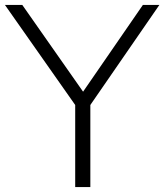

<svg xmlns="http://www.w3.org/2000/svg" viewBox="-32 -760 668 780"><path d="M273.5 0V-333.5L-12 -740H58.5L305.5 -387.5L548.5 -740H615.5L335 -333.5V0Z"/></svg>

Font: Encode Sans SemiExpanded SemiExpanded Light
Style: Regular
Weight: 300
Width: 6
Designer: Multiple Designers
Foundry: Impallari Type
Version: Version 3.000; ttfautohint (v1.8.3) -l 8 -r 50 -G 200 -x 14 